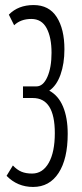

<svg xmlns="http://www.w3.org/2000/svg" viewBox="-20 -730 324 760"><path d="M6 -34 31 -75Q47 -58 64.5 -50.5Q82 -43 107 -43Q149 -43 173 -85.5Q197 -128 197 -203Q197 -342 110 -342H71V-388H124Q151 -388 167.5 -425.5Q184 -463 184 -521Q184 -582 164.5 -618.5Q145 -655 104 -655Q62 -655 36 -630L15 -672Q52 -710 113 -710Q174 -710 204.5 -662.5Q235 -615 235 -535Q235 -478 219.5 -434.5Q204 -391 175 -371Q211 -352 229.5 -308Q248 -264 248 -200Q248 -101 212 -45.5Q176 10 111 10Q49 10 6 -34Z"/></svg>

Font: Georama Extra Condensed Light
Style: Regular
Weight: 300
Width: 2
Designer: Jean-Baptiste Levee
Foundry: Production Type
Version: Version 1.000